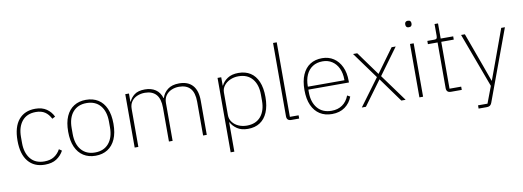

<svg xmlns="http://www.w3.org/2000/svg" viewBox="-69 -1169 4899 1799"><g transform="rotate(-10 2381.0 -270.0)"><path d="M272 12Q170 12 113.5 -56.5Q57 -125 57 -254Q57 -384 113.5 -452Q170 -520 272 -520Q336 -520 378.5 -491Q421 -462 443 -415L414 -400Q392 -444 358 -466.5Q324 -489 272 -489Q186 -489 140.5 -433Q95 -377 95 -283V-225Q95 -132 140.5 -75.5Q186 -19 272 -19Q328 -19 365 -42.5Q402 -66 425 -108L451 -90Q426 -44 383 -16Q340 12 272 12Z M754 12Q688 12 639.5 -19Q591 -50 565 -109Q539 -168 539 -254Q539 -341 565 -400Q591 -459 639.5 -489.5Q688 -520 754 -520Q821 -520 869.5 -489.5Q918 -459 944 -400Q970 -341 970 -254Q970 -168 944 -109Q918 -50 869.5 -19Q821 12 754 12ZM754 -19Q838 -19 885 -74.5Q932 -130 932 -227V-281Q932 -379 885 -434Q838 -489 754 -489Q671 -489 624 -434Q577 -379 577 -281V-227Q577 -130 624 -74.5Q671 -19 754 -19Z M1162 0H1127V-508H1162V-430H1165Q1180 -466 1215 -493Q1250 -520 1315 -520Q1375 -520 1416 -492.5Q1457 -465 1474 -410H1477Q1491 -457 1531.5 -488.5Q1572 -520 1641 -520Q1725 -520 1769 -470.5Q1813 -421 1813 -326V0H1778V-321Q1778 -407 1741.5 -448Q1705 -489 1634 -489Q1595 -489 1562 -474.5Q1529 -460 1508.5 -431.5Q1488 -403 1488 -360V0H1453V-321Q1453 -407 1416 -448Q1379 -489 1309 -489Q1271 -489 1237 -475Q1203 -461 1182.5 -432.5Q1162 -404 1162 -361Z M2005 200V-508H2040V-429H2043Q2060 -466 2100.5 -493Q2141 -520 2204 -520Q2271 -520 2318 -490Q2365 -460 2390.5 -400.5Q2416 -341 2416 -254Q2416 -168 2390.5 -108.5Q2365 -49 2318 -18.5Q2271 12 2204 12Q2141 12 2101 -15.5Q2061 -43 2043 -79H2040V200ZM2199 -20Q2285 -20 2331.5 -75Q2378 -130 2378 -225V-283Q2378 -378 2331.5 -433.5Q2285 -489 2199 -489Q2157 -489 2121 -473Q2085 -457 2062.5 -428.5Q2040 -400 2040 -362V-148Q2040 -110 2062.5 -80.5Q2085 -51 2121 -35.5Q2157 -20 2199 -20Z M2692 0H2617Q2595 0 2584.5 -11Q2574 -22 2574 -42V-740H2609V-31H2692Z M3004 12Q2937 12 2888.5 -19Q2840 -50 2813.5 -109Q2787 -168 2787 -254Q2787 -340 2813 -399.5Q2839 -459 2886.5 -489.5Q2934 -520 3001 -520Q3063 -520 3110 -489Q3157 -458 3183.5 -401.5Q3210 -345 3210 -268V-252H2824V-225Q2824 -132 2871.5 -75.5Q2919 -19 3005 -19Q3065 -19 3107.5 -48.5Q3150 -78 3172 -135L3199 -120Q3177 -60 3127 -24Q3077 12 3004 12ZM3001 -490Q2945 -490 2905.5 -464.5Q2866 -439 2845 -392.5Q2824 -346 2824 -284V-280H3172V-286Q3172 -348 3150.5 -393.5Q3129 -439 3090.5 -464.5Q3052 -490 3001 -490Z M3288 0 3477 -256 3294 -508H3334L3496 -284H3498L3661 -508H3700L3517 -258L3705 0H3664L3498 -230H3496L3327 0Z M3853 -664Q3838 -664 3831 -672Q3824 -680 3824 -691V-700Q3824 -710 3831 -718Q3838 -726 3853 -726Q3869 -726 3876 -718Q3883 -710 3883 -700V-691Q3883 -680 3876 -672Q3869 -664 3853 -664ZM3836 0V-508H3871V0Z M4239 0H4136Q4114 0 4103.5 -11Q4093 -22 4093 -42V-477H4001V-508H4067Q4084 -508 4089.5 -515Q4095 -522 4095 -539V-652H4128V-508H4247V-477H4128V-31H4239Z M4587 -187 4704 -508H4739L4490 167Q4486 178 4479 186Q4472 194 4462.5 197Q4453 200 4438 200H4364V169H4454L4514 10L4322 -508H4358L4475 -187L4529 -37H4532Z"/></g></svg>

Font: IBM Plex Sans ExtraLight
Style: Regular
Weight: 250
Designer: Mike Abbink, Paul van der Laan, Pieter van Rosmalen
Foundry: Bold Monday
Version: Version 3.201